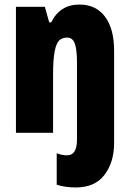

<svg xmlns="http://www.w3.org/2000/svg" viewBox="-20 -583 570 843"><path d="M229 228V90Q253 99 274 99Q318 99 318 31V-308Q318 -365 308.5 -391.5Q299 -418 275 -418Q253 -418 240 -405.5Q227 -393 220 -357.5Q213 -322 213 -253V0H50V-553H177L196 -485H205Q243 -563 329 -563Q401 -563 441 -510Q481 -457 481 -360V45Q481 129 439 184.5Q397 240 313 240Q265 240 229 228Z"/></svg>

Font: Noto Sans UI CondBlack
Style: Regular
Weight: 900
Width: 3
Designer: Monotype Design Team
Foundry: Monotype Imaging Inc.
Version: Version 1.001